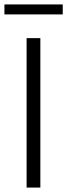

<svg xmlns="http://www.w3.org/2000/svg" viewBox="-35 -846 303 866"><path d="M85 0V-674H147V0ZM248 -781H-15V-826H248Z"/></svg>

Font: Hind Variable Light
Style: Regular
Weight: 300
Designer: Manushi Parikh, Satya Rajpurohit
Foundry: Indian Type Foundry
Version: Version 3.000